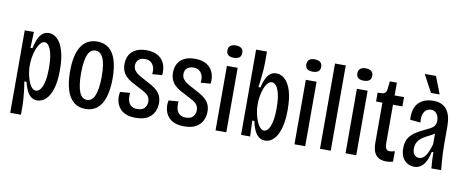

<svg xmlns="http://www.w3.org/2000/svg" viewBox="-73 -1071 3752 1548"><g transform="rotate(10 1803.0 -296.5)"><path d="M60 148V-252V-527H135L130 -396H146Q153 -430 165.5 -463Q178 -496 200.5 -518Q223 -540 257 -540Q295 -540 326.5 -509.5Q358 -479 376.5 -417Q395 -355 395 -261Q395 -165 375.5 -104.5Q356 -44 324.5 -16Q293 12 255 12Q225 12 204 -5.5Q183 -23 169 -53Q155 -83 146 -121H128Q135 -82 139 -45.5Q143 -9 145.5 22Q148 53 148 73V148ZM233 -64Q251 -64 267.5 -83.5Q284 -103 294.5 -146.5Q305 -190 305 -263Q305 -335 294.5 -378.5Q284 -422 268.5 -441.5Q253 -461 236 -461Q218 -461 202 -443Q186 -425 174 -395.5Q162 -366 155.5 -331Q149 -296 149 -263V-249Q149 -228 152.5 -204Q156 -180 163 -155Q170 -130 179.5 -109.5Q189 -89 202.5 -76.5Q216 -64 233 -64Z M651 12Q593 12 554 -20.5Q515 -53 496 -115.5Q477 -178 477 -266Q477 -359 497.5 -419.5Q518 -480 557 -510Q596 -540 652 -540Q708 -540 746.5 -510.5Q785 -481 805 -420.5Q825 -360 825 -268Q825 -176 805 -113.5Q785 -51 746.5 -19.5Q708 12 651 12ZM651 -62Q671 -62 687 -74Q703 -86 713.5 -111.5Q724 -137 730 -175.5Q736 -214 736 -267Q736 -322 730 -360Q724 -398 712.5 -421.5Q701 -445 685.5 -455.5Q670 -466 651 -466Q633 -466 617.5 -456Q602 -446 591 -423Q580 -400 573.5 -361.5Q567 -323 567 -266Q567 -214 572.5 -175.5Q578 -137 588.5 -111.5Q599 -86 615 -74Q631 -62 651 -62Z M1062 12Q1009 12 975.5 -4Q942 -20 924 -47Q906 -74 901 -106.5Q896 -139 903 -172L984 -178Q980 -142 987 -115.5Q994 -89 1012.5 -74.5Q1031 -60 1063 -60Q1105 -60 1123 -82Q1141 -104 1141 -133Q1141 -158 1129 -175.5Q1117 -193 1094 -206.5Q1071 -220 1039 -236Q1013 -249 987.5 -263Q962 -277 942 -295.5Q922 -314 910.5 -339.5Q899 -365 899 -400Q899 -442 916.5 -473.5Q934 -505 969 -522.5Q1004 -540 1056 -540Q1112 -540 1149 -518.5Q1186 -497 1203 -457.5Q1220 -418 1214 -364L1133 -358Q1138 -389 1130.5 -413.5Q1123 -438 1104.5 -453Q1086 -468 1056 -468Q1023 -468 1003.5 -450.5Q984 -433 984 -403Q984 -379 997 -361.5Q1010 -344 1032.5 -330Q1055 -316 1085 -301Q1114 -286 1140 -271Q1166 -256 1186 -237.5Q1206 -219 1217 -194.5Q1228 -170 1228 -136Q1228 -97 1211 -63Q1194 -29 1158 -8.5Q1122 12 1062 12Z M1459 12Q1406 12 1372.5 -4Q1339 -20 1321 -47Q1303 -74 1298 -106.5Q1293 -139 1300 -172L1381 -178Q1377 -142 1384 -115.5Q1391 -89 1409.5 -74.5Q1428 -60 1460 -60Q1502 -60 1520 -82Q1538 -104 1538 -133Q1538 -158 1526 -175.5Q1514 -193 1491 -206.5Q1468 -220 1436 -236Q1410 -249 1384.5 -263Q1359 -277 1339 -295.5Q1319 -314 1307.5 -339.5Q1296 -365 1296 -400Q1296 -442 1313.5 -473.5Q1331 -505 1366 -522.5Q1401 -540 1453 -540Q1509 -540 1546 -518.5Q1583 -497 1600 -457.5Q1617 -418 1611 -364L1530 -358Q1535 -389 1527.5 -413.5Q1520 -438 1501.5 -453Q1483 -468 1453 -468Q1420 -468 1400.5 -450.5Q1381 -433 1381 -403Q1381 -379 1394 -361.5Q1407 -344 1429.5 -330Q1452 -316 1482 -301Q1511 -286 1537 -271Q1563 -256 1583 -237.5Q1603 -219 1614 -194.5Q1625 -170 1625 -136Q1625 -97 1608 -63Q1591 -29 1555 -8.5Q1519 12 1459 12Z M1715 0V-528H1803V0ZM1757 -602Q1727 -602 1712 -614.5Q1697 -627 1697 -652Q1697 -677 1712.5 -690Q1728 -703 1757 -703Q1788 -703 1803.5 -690Q1819 -677 1819 -652Q1819 -627 1803.5 -614.5Q1788 -602 1757 -602Z M2122 12Q2089 12 2066.5 -8Q2044 -28 2030.5 -60.5Q2017 -93 2010 -129H1993L1998 0H1924V-269V-698H2013V-599Q2013 -577 2010.5 -544Q2008 -511 2004 -474.5Q2000 -438 1995 -404H2011Q2020 -443 2033.5 -473Q2047 -503 2068 -520.5Q2089 -538 2120 -538Q2157 -538 2189 -509Q2221 -480 2240 -420Q2259 -360 2259 -264Q2259 -171 2240.5 -109.5Q2222 -48 2190.5 -18Q2159 12 2122 12ZM2100 -66Q2117 -66 2132.5 -85Q2148 -104 2158.5 -147.5Q2169 -191 2169 -262Q2169 -335 2158 -378.5Q2147 -422 2131 -441.5Q2115 -461 2096 -461Q2080 -461 2066.5 -448.5Q2053 -436 2043 -415.5Q2033 -395 2026.5 -370Q2020 -345 2016.5 -320.5Q2013 -296 2013 -275V-260Q2013 -228 2020 -194Q2027 -160 2038.5 -131Q2050 -102 2066 -84Q2082 -66 2100 -66Z M2361 0V-528H2449V0ZM2403 -602Q2373 -602 2358 -614.5Q2343 -627 2343 -652Q2343 -677 2358.5 -690Q2374 -703 2403 -703Q2434 -703 2449.5 -690Q2465 -677 2465 -652Q2465 -627 2449.5 -614.5Q2434 -602 2403 -602Z M2570 0V-698H2658V0Z M2779 0V-528H2867V0ZM2821 -602Q2791 -602 2776 -614.5Q2761 -627 2761 -652Q2761 -677 2776.5 -690Q2792 -703 2821 -703Q2852 -703 2867.5 -690Q2883 -677 2883 -652Q2883 -627 2867.5 -614.5Q2852 -602 2821 -602Z M3114 8Q3086 8 3065 0Q3044 -8 3029.5 -24.5Q3015 -41 3008 -65.5Q3001 -90 3001 -125V-454H2949V-527H2970Q2997 -527 3008.5 -536.5Q3020 -546 3023 -568L3030 -633H3088V-528H3165V-452H3088V-143Q3088 -112 3095.5 -95Q3103 -78 3128 -78Q3134 -78 3144.5 -80Q3155 -82 3168 -86V0Q3152 4 3139 6Q3126 8 3114 8Z M3342 11Q3315 11 3289 -2.5Q3263 -16 3246.5 -45.5Q3230 -75 3230 -123Q3230 -158 3240 -184Q3250 -210 3269 -229.5Q3288 -249 3314.5 -265Q3341 -281 3373 -296Q3399 -308 3419 -318.5Q3439 -329 3450.5 -345Q3462 -361 3462 -387Q3462 -407 3455 -425Q3448 -443 3433.5 -454.5Q3419 -466 3397 -466Q3381 -466 3364 -456.5Q3347 -447 3336.5 -421.5Q3326 -396 3331 -349L3246 -357Q3242 -405 3252.5 -440Q3263 -475 3285 -497Q3307 -519 3337 -529.5Q3367 -540 3403 -540Q3442 -540 3469.5 -528Q3497 -516 3515 -492Q3533 -468 3541.5 -434Q3550 -400 3550 -356V-205Q3550 -178 3551.5 -141Q3553 -104 3556 -66.5Q3559 -29 3562 0H3482Q3479 -33 3477 -66.5Q3475 -100 3475 -132H3462Q3452 -84 3435 -52Q3418 -20 3394.5 -4.5Q3371 11 3342 11ZM3369 -66Q3385 -66 3398.5 -75Q3412 -84 3423.5 -101Q3435 -118 3444.5 -142Q3454 -166 3462 -195V-304L3492 -316Q3485 -299 3469 -287Q3453 -275 3433 -264.5Q3413 -254 3392.5 -243.5Q3372 -233 3354.5 -218.5Q3337 -204 3326 -183.5Q3315 -163 3315 -134Q3315 -100 3330.5 -83Q3346 -66 3369 -66ZM3373 -599 3297 -741H3389L3444 -599Z"/></g></svg>

Font: Bricolage Grotesque Condensed
Style: Regular
Weight: 400
Width: 3
Designer: Mathieu Triay
Foundry: Atelier Triay
Version: Version 1.000;gftools[0.9.30]